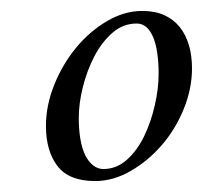

<svg xmlns="http://www.w3.org/2000/svg" viewBox="-20 -581 382 351"><path d="M230 -538Q240 -538 247.5 -531.5Q255 -525 260 -513Q265 -501 267.5 -484Q270 -467 270 -446Q270 -419 263 -388.5Q256 -358 243.5 -332Q231 -306 212 -289Q193 -272 169 -272Q159 -272 150.5 -278.5Q142 -285 136 -297Q130 -309 127 -326.5Q124 -344 124 -365Q124 -392 131.5 -422Q139 -452 152.5 -478Q166 -504 185.5 -521Q205 -538 230 -538ZM240 -561Q207 -561 175 -542Q143 -523 118.5 -493Q94 -463 79 -425.5Q64 -388 64 -351Q64 -305 85 -277.5Q106 -250 154 -250Q187 -250 219 -268.5Q251 -287 276 -316Q301 -345 316 -382Q331 -419 331 -456Q331 -479 325.5 -498Q320 -517 309 -531Q298 -545 281 -553Q264 -561 240 -561Z"/></svg>

Font: Vermiglione
Style: Italic
Weight: 400
Italic angle: -11°
Version: Version 1.105